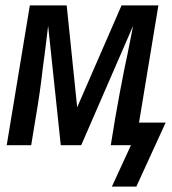

<svg xmlns="http://www.w3.org/2000/svg" viewBox="-20 -540 640 714"><path d="M396 154 467 0H392L409 -104Q417 -150 425.5 -195.5Q434 -241 443 -286L454 -338Q459 -364 464.5 -390.5Q470 -417 475 -444L282 0H206L159 -444Q156 -417 152.5 -390.5Q149 -364 146 -338L139 -286Q134 -241 127.5 -195.5Q121 -150 113 -104L96 0H5L91 -520H228L267 -141L432 -520H569L497 -84H596L487 154Z"/></svg>

Font: Iosevka Md Ex Obl
Style: Regular
Weight: 500
Width: 7
Italic angle: -9°
Monospace: yes
Designer: Belleve Invis
Foundry: Belleve Invis
Version: Version 32.5.0; ttfautohint (v1.8.4)